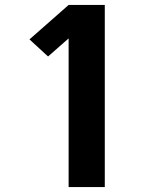

<svg xmlns="http://www.w3.org/2000/svg" viewBox="-20 -755 640 775"><path d="M257 0V-600L174 -527L99 -596L257 -735H403V0Z"/></svg>

Font: Iosevka Curly Heavy Extended
Style: Regular
Weight: 900
Width: 7
Monospace: yes
Designer: Belleve Invis
Foundry: Belleve Invis
Version: Version 11.1.0; ttfautohint (v1.8.3)